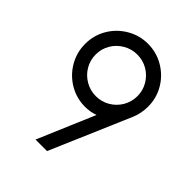

<svg xmlns="http://www.w3.org/2000/svg" viewBox="-194 -770 872 872"><g transform="rotate(45 242.0 -334.5)"><path d="M40 -467Q40 -522 67 -568Q94 -614 140.5 -641.5Q187 -669 242 -669Q297 -669 343.5 -641.5Q390 -614 417 -568Q444 -522 444 -467Q444 -423 427 -384L262 0H188L305 -275Q274 -264 242 -264Q187 -264 140.5 -291.5Q94 -319 67 -365.5Q40 -412 40 -467ZM108 -467Q108 -430 126 -399.5Q144 -369 175 -351Q206 -333 242 -333Q279 -333 309.5 -351Q340 -369 358 -399.5Q376 -430 376 -467Q376 -503 358 -533.5Q340 -564 309.5 -582Q279 -600 242 -600Q206 -600 175 -582Q144 -564 126 -533.5Q108 -503 108 -467Z"/></g></svg>

Font: Sulphur Point
Style: Regular
Weight: 400
Designer: Noponies / Dale Sattler
Foundry: Noponies
Version: Version 1.000; ttfautohint (v1.8)